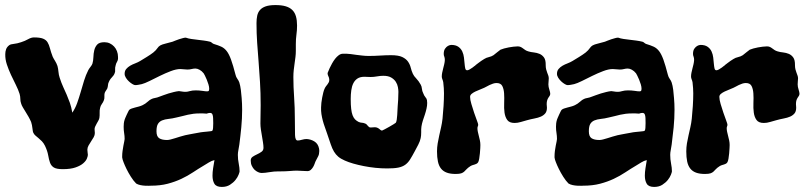

<svg xmlns="http://www.w3.org/2000/svg" viewBox="-20 -696 3207 765"><path d="M450.2 -460.9Q449.2 -454.1 445.8 -448.7Q442.4 -443.4 440.9 -436Q438 -426.8 438.7 -418.2Q439.5 -409.7 437 -404.8Q434.1 -396 425.8 -387.7Q417.5 -379.4 413.1 -368.2Q410.6 -363.3 410.2 -356.4Q409.7 -349.6 407.2 -342.8Q404.8 -338.4 401.6 -334Q398.4 -329.6 397 -325.2Q395.5 -318.8 396 -311Q396.5 -303.2 394 -296.9Q391.1 -288.6 385.7 -281.5Q380.4 -274.4 378.9 -266.1Q376.5 -256.8 377 -246.3Q377.4 -235.8 376 -226.1Q375 -220.7 371.6 -214.8Q368.2 -209 365 -203.1Q361.8 -197.3 359.1 -191.4Q356.4 -185.5 356.9 -180.2Q356.9 -176.3 357.4 -172.6Q357.9 -168.9 357.9 -166Q357.9 -157.7 353.3 -149.4Q348.6 -141.1 343 -132.8Q337.4 -124.5 332.8 -116.2Q328.1 -107.9 328.1 -99.1Q328.1 -92.8 329.1 -88.1Q330.1 -83.5 330.1 -79.1Q330.1 -74.2 326.4 -64.7Q322.8 -55.2 312 -45.7Q301.3 -36.1 281.5 -29.1Q261.7 -22 230 -22Q205.1 -22 194.3 -28.8Q183.6 -35.6 179.2 -48.1Q174.8 -60.5 171.9 -77.6Q168.9 -94.7 159.2 -115.2Q153.8 -126 147 -133.1Q140.1 -140.1 133.5 -145.5Q127 -150.9 121.3 -155.8Q115.7 -160.6 112.8 -167Q111.3 -169.9 110.6 -174.8Q109.9 -179.7 109.1 -185.5Q108.4 -191.4 107.2 -197.8Q106 -204.1 104 -210Q99.6 -220.2 93.8 -230.5Q87.9 -240.7 82 -250.2Q76.2 -259.8 71 -268.3Q65.9 -276.9 64 -284.2Q61 -292.5 61 -302Q61 -311.5 58.1 -321.8Q52.7 -338.9 43 -358.2Q33.2 -377.4 23.7 -397.9Q14.2 -418.5 7.3 -439.2Q0.5 -460 1 -480Q1 -490.7 4.4 -500Q7.8 -509.3 17.1 -516.1Q22.5 -520 35.4 -521.2Q48.3 -522.5 64 -527.8Q79.6 -532.7 92 -539.8Q104.5 -546.9 115.2 -546.9Q139.6 -546.9 151.6 -542Q163.6 -537.1 169.4 -527.6Q175.3 -518.1 179 -503.7Q182.6 -489.3 189.9 -470.2Q193.8 -461.9 199.5 -453.1Q205.1 -444.3 209 -433.1Q211.9 -422.4 212.9 -410.2Q213.9 -397.9 217.8 -386.2Q224.6 -365.2 231.9 -349.4Q239.3 -333.5 245.8 -318.4Q252.4 -303.2 258.3 -286.6Q264.2 -270 268.1 -247.1Q279.8 -264.2 287.4 -285.4Q294.9 -306.6 301.5 -329.3Q308.1 -352.1 314.9 -374.5Q321.8 -397 332 -417Q335.9 -423.8 340.8 -429.9Q345.7 -436 348.1 -441.9Q351.6 -453.1 352.1 -468Q352.5 -482.9 355.7 -496.1Q358.9 -509.3 367.4 -518.6Q376 -527.8 396 -527.8Q407.7 -527.8 417.5 -523.2Q427.2 -518.6 434.6 -510.7Q441.9 -502.9 446 -492.2Q450.2 -481.4 450.2 -469.2Z M942.9 -305.2Q943.8 -293.9 944.3 -282.5Q944.8 -271 944.8 -258.8Q944.8 -224.1 941.4 -188.7Q938 -153.3 933.6 -120.1Q932.1 -109.4 929.9 -98.4Q927.7 -87.4 927.7 -79.1Q927.7 -61 931.2 -44.2Q934.6 -27.3 934.6 -13.2Q934.6 -10.3 930.7 0Q926.8 10.3 918.2 21Q909.7 31.7 896.2 40.3Q882.8 48.8 863.8 48.8Q841.8 48.8 834.2 36.1Q826.7 23.4 826.7 3.9Q826.7 -9.8 829.1 -25.6Q831.5 -41.5 834.5 -58.1Q823.2 -55.7 812.3 -48.8Q801.3 -42 791.5 -36.1Q770 -23.4 748.8 -9.3Q727.5 4.9 702.6 16.6Q677.7 28.3 648.2 36.1Q618.7 43.9 580.6 43.9Q579.6 43.9 573 44.2Q566.4 44.4 557.6 43.9Q548.8 43.5 539.3 41.5Q529.8 39.6 522.5 35.2Q511.7 24.4 501.7 8.5Q491.7 -7.3 484.1 -22.7Q476.6 -38.1 472.2 -49.8Q467.8 -61.5 467.8 -64Q466.8 -66.4 466.8 -68.6Q466.8 -70.8 466.8 -73.2Q466.8 -83.5 468.3 -94.5Q469.7 -105.5 471.7 -115.5Q473.6 -125.5 475.1 -132.6Q476.6 -139.6 476.6 -142.1Q476.6 -154.3 474.6 -165.8Q472.7 -177.2 472.7 -190.9Q472.7 -197.3 473.4 -204.3Q474.1 -211.4 476.6 -219.2Q476.6 -219.7 479 -225.6Q481.4 -231.4 484.6 -238.3Q487.8 -245.1 491 -251.5Q494.1 -257.8 495.6 -258.8Q499 -261.7 504.9 -263.7Q510.7 -265.6 518.1 -267.6Q525.4 -269.5 533 -271.5Q540.5 -273.4 547.9 -276.9Q559.1 -282.2 568.1 -290.5Q577.1 -298.8 584.5 -301.8Q589.4 -304.2 597.9 -305.7Q606.4 -307.1 615.7 -311Q622.1 -313 631.3 -316.7Q640.6 -320.3 651.1 -323.5Q661.6 -326.7 672.4 -329.3Q683.1 -332 692.9 -333Q697.3 -333 703.9 -331.5Q710.4 -330.1 719.7 -330.1Q726.6 -330.1 736.3 -333Q746.1 -335.9 759.8 -335.9Q773.4 -335.9 786.1 -334Q798.8 -332 805.7 -332Q811 -332 812.3 -335.2Q813.5 -338.4 813.5 -342.8Q813.5 -350.1 810.5 -359.9Q807.6 -369.6 803.7 -378.9Q799.8 -388.2 796.4 -395Q793 -401.9 791.5 -403.8Q784.2 -413.1 775.1 -418Q766.1 -422.9 758.8 -422.9Q751 -422.9 743.4 -420.9Q735.8 -418.9 726.6 -418.9Q719.7 -418.9 712.6 -419.9Q705.6 -420.9 698.7 -420.9Q682.1 -420.9 660.4 -412.6Q638.7 -404.3 616.9 -393.6Q595.2 -382.8 575.9 -373.3Q556.6 -363.8 544.9 -360.8Q538.6 -359.4 531.7 -358.2Q524.9 -356.9 518.6 -356.9Q514.6 -356.9 507.6 -361.1Q500.5 -365.2 493.7 -371.6Q486.8 -377.9 481.7 -386Q476.6 -394 476.6 -401.9Q476.6 -413.6 482.9 -421.1Q489.3 -428.7 498.5 -434.1Q507.8 -439.5 518.8 -443.6Q529.8 -447.8 538.6 -453.1Q549.8 -460 564.9 -469.2Q580.1 -478.5 590.8 -486.8Q602.1 -496.1 606.9 -503.7Q611.8 -511.2 618.7 -515.1Q625.5 -519 640.1 -522.5Q654.8 -525.9 667.5 -529.8Q671.4 -531.2 678.5 -534.2Q685.5 -537.1 693.1 -539.6Q700.7 -542 707.8 -543.9Q714.8 -545.9 718.8 -545.9H720.7Q730 -542.5 741.7 -540.8Q753.4 -539.1 766.4 -537.6Q779.3 -536.1 792.2 -534.4Q805.2 -532.7 816.9 -529.8Q820.8 -528.8 824.2 -525.6Q827.6 -522.5 831.5 -521Q849.6 -515.6 861.8 -510Q874 -504.4 883.3 -492.4Q892.6 -480.5 900.6 -458.3Q908.7 -436 918.5 -397.9Q920.4 -389.2 925.8 -381.8Q931.2 -374.5 933.6 -367.2Q937.5 -355 939.7 -337.6Q941.9 -320.3 942.9 -305.2ZM825.7 -174.8Q828.1 -177.2 828.9 -185.8Q829.6 -194.3 829.6 -205.1Q829.6 -217.8 829.1 -225.8Q828.6 -233.9 827.1 -238.3Q825.7 -242.7 823.2 -244.4Q820.8 -246.1 816.9 -246.1Q814 -246.1 811.8 -245.6Q809.6 -245.1 807.6 -244.6Q805.7 -243.7 803.7 -243.2Q795.9 -244.1 789.3 -244.1Q782.7 -244.1 775.9 -244.1Q762.2 -244.1 750.7 -242.7Q739.3 -241.2 728.3 -238.8Q717.3 -236.3 706.5 -233.4Q695.8 -230.5 683.6 -228Q666 -223.6 651.4 -222.2Q636.7 -220.7 626 -216.3Q615.2 -211.9 609.4 -202.4Q603.5 -192.9 603.5 -172.9Q603.5 -152.3 614.3 -145.3Q625 -138.2 645.5 -138.2Q651.9 -138.2 660.2 -140.4Q668.5 -142.6 678 -145.5Q687.5 -148.4 697.5 -151.6Q707.5 -154.8 717.8 -157.2Q725.1 -158.7 733.6 -160.4Q742.2 -162.1 750.7 -163.6Q759.3 -165 766.8 -166.5Q774.4 -168 779.8 -168.9Q783.2 -169.4 790.5 -170.2Q797.9 -170.9 805.2 -171.6Q812.5 -172.4 818.6 -173.1Q824.7 -173.8 825.7 -174.8Z M1251 -105Q1252 -101.1 1252 -98.1Q1252 -95.2 1252 -92.8Q1252 -81.5 1247.6 -73.2Q1243.2 -64.9 1238.8 -56.2Q1236.3 -51.8 1233.9 -44.4Q1231.4 -37.1 1227.5 -30.5Q1223.6 -23.9 1218 -19Q1212.4 -14.2 1204.6 -14.2Q1195.8 -14.2 1184.1 -15.1Q1172.4 -16.1 1162.6 -16.1Q1150.9 -16.1 1134.3 -14.6Q1117.7 -13.2 1099.6 -13.2H1089.8Q1071.3 -13.2 1053.2 -10Q1035.2 -6.8 1022 -6.8Q1015.6 -6.8 1008.1 -10.3Q1000.5 -13.7 994.1 -19.8Q987.8 -25.9 983.4 -35.2Q979 -44.4 979 -56.2Q979 -66.4 986.8 -71.5Q994.6 -76.7 1004.2 -81.1Q1013.7 -85.4 1021.7 -91.1Q1029.8 -96.7 1029.8 -106.9Q1029.8 -116.7 1027.8 -128.9Q1025.9 -141.1 1023.7 -154.1Q1021.5 -167 1019.5 -179.9Q1017.6 -192.9 1017.6 -204.1Q1017.6 -222.2 1018.1 -240.2Q1018.6 -258.3 1018.6 -276.9Q1018.6 -327.1 1015.9 -369.4Q1013.2 -411.6 1010.3 -450Q1007.3 -488.3 1004.6 -525.6Q1002 -563 1002 -604Q1002 -620.6 1004.9 -633.8Q1007.8 -647 1015.9 -656.2Q1023.9 -665.5 1038.8 -670.7Q1053.7 -675.8 1077.6 -675.8Q1102.1 -675.8 1118.4 -670.9Q1134.8 -666 1144.8 -656Q1154.8 -646 1159.2 -630.6Q1163.6 -615.2 1163.6 -594.2Q1163.6 -575.2 1161.1 -557.9Q1158.7 -540.5 1158.7 -520V-493.2Q1158.7 -481 1157.2 -468.8Q1155.8 -456.5 1153.8 -443.6Q1151.9 -430.7 1150.4 -417.2Q1148.9 -403.8 1148.9 -389.2Q1148.9 -349.6 1151.9 -308.1Q1154.8 -266.6 1154.8 -223.1Q1154.8 -180.2 1155.5 -158.2Q1156.2 -136.2 1166 -136.2Q1173.3 -136.2 1183.1 -139.2Q1192.9 -142.1 1201.7 -142.1Q1218.8 -141.1 1232.9 -132.3Q1247.1 -123.5 1251 -105Z M1681.2 -296.9Q1681.2 -293.9 1681.6 -291.5Q1682.1 -289.1 1682.1 -286.1Q1682.1 -274.9 1679.4 -263.2Q1676.8 -251.5 1672.9 -239.7Q1668.9 -228 1665 -216.1Q1661.1 -204.1 1659.2 -191.9Q1658.2 -187 1658.2 -180.9Q1658.2 -174.8 1658.2 -168.5Q1658.2 -162.1 1657.7 -156.2Q1657.2 -150.4 1656.2 -146Q1653.8 -133.8 1646.5 -119.6Q1639.2 -105.5 1632.3 -92.8Q1622.1 -73.7 1614 -60.8Q1606 -47.9 1595 -39.8Q1584 -31.7 1567.4 -28.3Q1550.8 -24.9 1523.4 -24.9Q1500 -24.9 1476.1 -27.3Q1452.1 -29.8 1429.7 -34.2Q1407.2 -38.6 1387.7 -44.2Q1368.2 -49.8 1354 -56.2Q1337.4 -63.5 1327.6 -71.8Q1317.9 -80.1 1310.8 -91.8Q1303.7 -103.5 1297.9 -120.8Q1292 -138.2 1283.2 -164.1Q1278.8 -177.2 1274.2 -189.9Q1269.5 -202.6 1266.1 -215.6Q1262.7 -228.5 1260.7 -241.5Q1258.8 -254.4 1259.3 -268.1Q1259.3 -275.9 1260.5 -286.4Q1261.7 -296.9 1263.7 -307.4Q1265.6 -317.9 1268.1 -327.4Q1270.5 -336.9 1273.4 -342.8Q1275.9 -348.6 1279.1 -352.5Q1282.2 -356.4 1285.2 -360.4Q1288.1 -364.3 1290 -368.2Q1292 -372.1 1292 -377.9Q1292 -382.3 1291 -385.5Q1290 -388.7 1288.6 -391.6Q1287.1 -394.5 1286.1 -397.7Q1285.2 -400.9 1285.2 -404.8Q1285.2 -404.3 1287.4 -410.2Q1289.6 -416 1293.5 -424.6Q1297.4 -433.1 1303 -443.1Q1308.6 -453.1 1315.2 -461.7Q1321.8 -470.2 1329.8 -476.1Q1337.9 -481.9 1346.2 -481.9H1357.4H1361.3Q1368.2 -481.9 1377.9 -480.5Q1387.7 -479 1399.2 -477.5Q1410.6 -476.1 1423.6 -474.6Q1436.5 -473.1 1449.2 -473.1Q1471.7 -473.1 1494.6 -474.6Q1517.6 -476.1 1538.1 -476.1Q1567.4 -476.1 1582.8 -468.8Q1598.1 -461.4 1605.7 -450.4Q1613.3 -439.5 1616.5 -426.5Q1619.6 -413.6 1625 -401.9Q1628.9 -393.1 1638.7 -383.1Q1648.4 -373 1656.2 -358.9Q1660.2 -352.1 1661.1 -342.3Q1662.1 -332.5 1666 -325.2Q1669.9 -314.5 1675 -308.8Q1680.2 -303.2 1681.2 -296.9ZM1564.5 -272Q1565.4 -281.7 1566.4 -298.1Q1567.4 -314.5 1567.4 -330.1Q1567.4 -337.9 1565.4 -348.9Q1563.5 -359.9 1557.1 -369.9Q1550.8 -379.9 1538.8 -387Q1526.9 -394 1507.3 -394Q1495.1 -394 1482.2 -391.6Q1469.2 -389.2 1457 -389.2Q1451.2 -389.2 1444.8 -389.6Q1438.5 -390.1 1432.1 -390.1Q1415 -390.1 1404.3 -383.1Q1393.6 -376 1387.7 -364Q1381.8 -352.1 1379.6 -335.9Q1377.4 -319.8 1377.4 -301.8Q1377.4 -278.3 1379.2 -262.7Q1380.9 -247.1 1384.8 -236.8Q1388.7 -226.6 1394.5 -220.5Q1400.4 -214.4 1409.2 -210Q1417 -207 1421.9 -207Q1426.8 -207 1434.1 -204.1Q1438.5 -202.6 1440.9 -200Q1443.4 -197.3 1445.6 -194.6Q1447.8 -191.9 1450.4 -189.9Q1453.1 -188 1457 -188Q1460.4 -188 1464.6 -188.5Q1468.8 -189 1473.1 -189Q1479 -189 1483.4 -187Q1487.8 -185.1 1491 -182.4Q1494.1 -179.7 1496.8 -177.7Q1499.5 -175.8 1502.4 -175.8Q1503.9 -176.3 1512.5 -180.7Q1521 -185.1 1530.8 -190.7Q1540.5 -196.3 1548.6 -201.2Q1556.6 -206.1 1557.1 -207Q1559.6 -210.9 1560.8 -219.5Q1562 -228 1562.7 -237.8Q1563.5 -247.6 1563.7 -256.8Q1564 -266.1 1564.5 -272Z M2172.4 -321.8Q2171.9 -316.9 2169.7 -313.7Q2167.5 -310.5 2164.8 -306.4Q2162.1 -302.2 2160.2 -296.4Q2158.2 -290.5 2158.2 -280.8Q2158.2 -276.9 2158.7 -273.9Q2159.2 -271 2159.2 -267.1Q2159.2 -252.4 2152.6 -244.4Q2146 -236.3 2135 -231.4Q2124 -226.6 2109.4 -223.9Q2094.7 -221.2 2079.1 -216.8Q2067.9 -213.9 2055.2 -210Q2042.5 -206.1 2030.3 -206.1Q2009.8 -206.1 2001.2 -217.8Q1992.7 -229.5 1990.2 -247.3Q1987.8 -265.1 1988.8 -285.6Q1989.7 -306.2 1988.5 -324Q1987.3 -341.8 1981.2 -353.5Q1975.1 -365.2 1958.5 -365.2Q1951.7 -365.2 1944.3 -362.8Q1937 -360.4 1930.4 -357.2Q1923.8 -354 1918.2 -350.8Q1912.6 -347.7 1909.2 -346.2Q1901.9 -342.8 1892.3 -339.1Q1882.8 -335.4 1874 -331.3Q1865.2 -327.1 1859.1 -322Q1853 -316.9 1853 -310.1Q1853 -298.8 1858.2 -281.5Q1863.3 -264.2 1869.1 -246.8Q1875 -229.5 1880.1 -216.1Q1885.3 -202.6 1885.3 -199.2Q1885.3 -195.8 1883.8 -192.6Q1882.3 -189.5 1882.3 -185.1Q1882.3 -178.2 1884 -170.4Q1885.7 -162.6 1887.9 -154.1Q1890.1 -145.5 1892.1 -136.5Q1894 -127.4 1894 -118.2Q1894 -115.2 1893.6 -105.7Q1893.1 -96.2 1892.1 -85.2Q1891.1 -74.2 1889.4 -64.2Q1887.7 -54.2 1885.3 -49.8Q1882.8 -45.9 1879.4 -43.9Q1876 -42 1872.1 -40.8Q1868.2 -39.6 1863.8 -38.3Q1859.4 -37.1 1854.5 -34.2Q1843.8 -27.3 1838.9 -21.7Q1834 -16.1 1829.3 -12Q1824.7 -7.8 1817.6 -5.4Q1810.5 -2.9 1795.4 -2.9Q1774.4 -2.9 1760.3 -8.1Q1746.1 -13.2 1737.3 -24.2Q1728.5 -35.2 1724.9 -52.2Q1721.2 -69.3 1721.2 -92.8Q1721.2 -108.9 1723.9 -124.8Q1726.6 -140.6 1730.2 -156.7Q1733.9 -172.9 1737.5 -189.2Q1741.2 -205.6 1743.2 -223.1Q1745.6 -246.6 1747.3 -273.7Q1749 -300.8 1749 -324.2Q1749 -343.8 1746.1 -368.2Q1745.1 -374 1742.7 -379.9Q1740.2 -385.7 1740.2 -391.1Q1740.2 -398.4 1741.9 -406.7Q1743.7 -415 1745.8 -423.3Q1748 -431.6 1750 -440.2Q1752 -448.7 1752.4 -457Q1752.4 -465.3 1750.2 -470.5Q1748 -475.6 1748 -481Q1748 -494.6 1753.4 -502.2Q1758.8 -509.8 1764.6 -512.9Q1770.5 -516.1 1774.9 -516.6Q1779.3 -517.1 1777.3 -517.1Q1795.9 -517.1 1806.4 -509.5Q1816.9 -502 1822 -490.7Q1827.1 -479.5 1828.6 -466.6Q1830.1 -453.6 1831.1 -442.4Q1832 -431.2 1833.7 -423.6Q1835.4 -416 1841.3 -416Q1845.2 -416 1851.3 -419.4Q1857.4 -422.9 1862.8 -426.8Q1868.2 -430.7 1871.1 -433.3Q1874 -436 1872.1 -434.1L1871.1 -433.1Q1871.6 -433.1 1872.1 -433.6Q1873.5 -435.1 1875.5 -436Q1873.5 -435.1 1873.5 -435.1H1873Q1879.4 -439.9 1885.7 -444.8Q1891.1 -448.7 1897.5 -453.4Q1903.8 -458 1909.2 -460.9Q1917.5 -466.3 1927.7 -468.5Q1938 -470.7 1946.3 -476.1Q1953.6 -481.4 1960.9 -487.8Q1968.3 -494.1 1974.1 -498Q1980 -500.5 1988.5 -502.9Q1997.1 -505.4 2006.8 -507.1Q2016.6 -508.8 2025.9 -510Q2035.2 -511.2 2042.5 -511.2Q2049.3 -511.2 2054.2 -509Q2059.1 -506.8 2063.5 -503.4Q2067.9 -500 2073 -496.6Q2078.1 -493.2 2085.4 -491.2Q2094.7 -488.3 2106.9 -487.1Q2119.1 -485.8 2129.6 -481.4Q2140.1 -477.1 2147.5 -467Q2154.8 -457 2154.3 -436Q2154.3 -426.8 2156.2 -419.4Q2158.2 -412.1 2160.4 -406.2Q2162.6 -400.4 2164.6 -395Q2166.5 -389.6 2166.5 -383.8Q2166.5 -378.4 2165.8 -372.3Q2165 -366.2 2165 -359.9Q2165 -350.1 2168.7 -339.1Q2172.4 -328.1 2172.4 -321.8Z M2665.5 -305.2Q2666.5 -293.9 2667 -282.5Q2667.5 -271 2667.5 -258.8Q2667.5 -224.1 2664.1 -188.7Q2660.6 -153.3 2656.2 -120.1Q2654.8 -109.4 2652.6 -98.4Q2650.4 -87.4 2650.4 -79.1Q2650.4 -61 2653.8 -44.2Q2657.2 -27.3 2657.2 -13.2Q2657.2 -10.3 2653.3 0Q2649.4 10.3 2640.9 21Q2632.3 31.7 2618.9 40.3Q2605.5 48.8 2586.4 48.8Q2564.5 48.8 2556.9 36.1Q2549.3 23.4 2549.3 3.9Q2549.3 -9.8 2551.8 -25.6Q2554.2 -41.5 2557.1 -58.1Q2545.9 -55.7 2534.9 -48.8Q2523.9 -42 2514.2 -36.1Q2492.7 -23.4 2471.4 -9.3Q2450.2 4.9 2425.3 16.6Q2400.4 28.3 2370.8 36.1Q2341.3 43.9 2303.2 43.9Q2302.2 43.9 2295.7 44.2Q2289.1 44.4 2280.3 43.9Q2271.5 43.5 2262 41.5Q2252.4 39.6 2245.1 35.2Q2234.4 24.4 2224.4 8.5Q2214.4 -7.3 2206.8 -22.7Q2199.2 -38.1 2194.8 -49.8Q2190.4 -61.5 2190.4 -64Q2189.5 -66.4 2189.5 -68.6Q2189.5 -70.8 2189.5 -73.2Q2189.5 -83.5 2190.9 -94.5Q2192.4 -105.5 2194.3 -115.5Q2196.3 -125.5 2197.8 -132.6Q2199.2 -139.6 2199.2 -142.1Q2199.2 -154.3 2197.3 -165.8Q2195.3 -177.2 2195.3 -190.9Q2195.3 -197.3 2196 -204.3Q2196.8 -211.4 2199.2 -219.2Q2199.2 -219.7 2201.7 -225.6Q2204.1 -231.4 2207.3 -238.3Q2210.4 -245.1 2213.6 -251.5Q2216.8 -257.8 2218.3 -258.8Q2221.7 -261.7 2227.5 -263.7Q2233.4 -265.6 2240.7 -267.6Q2248 -269.5 2255.6 -271.5Q2263.2 -273.4 2270.5 -276.9Q2281.7 -282.2 2290.8 -290.5Q2299.8 -298.8 2307.1 -301.8Q2312 -304.2 2320.6 -305.7Q2329.1 -307.1 2338.4 -311Q2344.7 -313 2354 -316.7Q2363.3 -320.3 2373.8 -323.5Q2384.3 -326.7 2395 -329.3Q2405.8 -332 2415.5 -333Q2419.9 -333 2426.5 -331.5Q2433.1 -330.1 2442.4 -330.1Q2449.2 -330.1 2459 -333Q2468.8 -335.9 2482.4 -335.9Q2496.1 -335.9 2508.8 -334Q2521.5 -332 2528.3 -332Q2533.7 -332 2534.9 -335.2Q2536.1 -338.4 2536.1 -342.8Q2536.1 -350.1 2533.2 -359.9Q2530.3 -369.6 2526.4 -378.9Q2522.5 -388.2 2519 -395Q2515.6 -401.9 2514.2 -403.8Q2506.8 -413.1 2497.8 -418Q2488.8 -422.9 2481.4 -422.9Q2473.6 -422.9 2466.1 -420.9Q2458.5 -418.9 2449.2 -418.9Q2442.4 -418.9 2435.3 -419.9Q2428.2 -420.9 2421.4 -420.9Q2404.8 -420.9 2383.1 -412.6Q2361.3 -404.3 2339.6 -393.6Q2317.9 -382.8 2298.6 -373.3Q2279.3 -363.8 2267.6 -360.8Q2261.2 -359.4 2254.4 -358.2Q2247.6 -356.9 2241.2 -356.9Q2237.3 -356.9 2230.2 -361.1Q2223.1 -365.2 2216.3 -371.6Q2209.5 -377.9 2204.3 -386Q2199.2 -394 2199.2 -401.9Q2199.2 -413.6 2205.6 -421.1Q2211.9 -428.7 2221.2 -434.1Q2230.5 -439.5 2241.5 -443.6Q2252.4 -447.8 2261.2 -453.1Q2272.5 -460 2287.6 -469.2Q2302.7 -478.5 2313.5 -486.8Q2324.7 -496.1 2329.6 -503.7Q2334.5 -511.2 2341.3 -515.1Q2348.1 -519 2362.8 -522.5Q2377.4 -525.9 2390.1 -529.8Q2394 -531.2 2401.1 -534.2Q2408.2 -537.1 2415.8 -539.6Q2423.3 -542 2430.4 -543.9Q2437.5 -545.9 2441.4 -545.9H2443.4Q2452.6 -542.5 2464.4 -540.8Q2476.1 -539.1 2489 -537.6Q2502 -536.1 2514.9 -534.4Q2527.8 -532.7 2539.6 -529.8Q2543.5 -528.8 2546.9 -525.6Q2550.3 -522.5 2554.2 -521Q2572.3 -515.6 2584.5 -510Q2596.7 -504.4 2606 -492.4Q2615.2 -480.5 2623.3 -458.3Q2631.3 -436 2641.1 -397.9Q2643.1 -389.2 2648.4 -381.8Q2653.8 -374.5 2656.2 -367.2Q2660.2 -355 2662.4 -337.6Q2664.6 -320.3 2665.5 -305.2ZM2548.3 -174.8Q2550.8 -177.2 2551.5 -185.8Q2552.2 -194.3 2552.2 -205.1Q2552.2 -217.8 2551.8 -225.8Q2551.3 -233.9 2549.8 -238.3Q2548.3 -242.7 2545.9 -244.4Q2543.5 -246.1 2539.6 -246.1Q2536.6 -246.1 2534.4 -245.6Q2532.2 -245.1 2530.3 -244.6Q2528.3 -243.7 2526.4 -243.2Q2518.6 -244.1 2512 -244.1Q2505.4 -244.1 2498.5 -244.1Q2484.9 -244.1 2473.4 -242.7Q2461.9 -241.2 2450.9 -238.8Q2439.9 -236.3 2429.2 -233.4Q2418.5 -230.5 2406.2 -228Q2388.7 -223.6 2374 -222.2Q2359.4 -220.7 2348.6 -216.3Q2337.9 -211.9 2332 -202.4Q2326.2 -192.9 2326.2 -172.9Q2326.2 -152.3 2336.9 -145.3Q2347.7 -138.2 2368.2 -138.2Q2374.5 -138.2 2382.8 -140.4Q2391.1 -142.6 2400.6 -145.5Q2410.2 -148.4 2420.2 -151.6Q2430.2 -154.8 2440.4 -157.2Q2447.8 -158.7 2456.3 -160.4Q2464.8 -162.1 2473.4 -163.6Q2481.9 -165 2489.5 -166.5Q2497.1 -168 2502.4 -168.9Q2505.9 -169.4 2513.2 -170.2Q2520.5 -170.9 2527.8 -171.6Q2535.2 -172.4 2541.3 -173.1Q2547.4 -173.8 2548.3 -174.8Z M3165.5 -321.8Q3165 -316.9 3162.8 -313.7Q3160.6 -310.5 3158 -306.4Q3155.3 -302.2 3153.3 -296.4Q3151.4 -290.5 3151.4 -280.8Q3151.4 -276.9 3151.9 -273.9Q3152.3 -271 3152.3 -267.1Q3152.3 -252.4 3145.8 -244.4Q3139.2 -236.3 3128.2 -231.4Q3117.2 -226.6 3102.5 -223.9Q3087.9 -221.2 3072.3 -216.8Q3061 -213.9 3048.3 -210Q3035.6 -206.1 3023.4 -206.1Q3002.9 -206.1 2994.4 -217.8Q2985.8 -229.5 2983.4 -247.3Q2981 -265.1 2981.9 -285.6Q2982.9 -306.2 2981.7 -324Q2980.5 -341.8 2974.4 -353.5Q2968.3 -365.2 2951.7 -365.2Q2944.8 -365.2 2937.5 -362.8Q2930.2 -360.4 2923.6 -357.2Q2917 -354 2911.4 -350.8Q2905.8 -347.7 2902.3 -346.2Q2895 -342.8 2885.5 -339.1Q2876 -335.4 2867.2 -331.3Q2858.4 -327.1 2852.3 -322Q2846.2 -316.9 2846.2 -310.1Q2846.2 -298.8 2851.3 -281.5Q2856.4 -264.2 2862.3 -246.8Q2868.2 -229.5 2873.3 -216.1Q2878.4 -202.6 2878.4 -199.2Q2878.4 -195.8 2877 -192.6Q2875.5 -189.5 2875.5 -185.1Q2875.5 -178.2 2877.2 -170.4Q2878.9 -162.6 2881.1 -154.1Q2883.3 -145.5 2885.3 -136.5Q2887.2 -127.4 2887.2 -118.2Q2887.2 -115.2 2886.7 -105.7Q2886.2 -96.2 2885.3 -85.2Q2884.3 -74.2 2882.6 -64.2Q2880.9 -54.2 2878.4 -49.8Q2876 -45.9 2872.6 -43.9Q2869.1 -42 2865.2 -40.8Q2861.3 -39.6 2856.9 -38.3Q2852.5 -37.1 2847.7 -34.2Q2836.9 -27.3 2832 -21.7Q2827.1 -16.1 2822.5 -12Q2817.9 -7.8 2810.8 -5.4Q2803.7 -2.9 2788.6 -2.9Q2767.6 -2.9 2753.4 -8.1Q2739.3 -13.2 2730.5 -24.2Q2721.7 -35.2 2718 -52.2Q2714.4 -69.3 2714.4 -92.8Q2714.4 -108.9 2717 -124.8Q2719.7 -140.6 2723.4 -156.7Q2727.1 -172.9 2730.7 -189.2Q2734.4 -205.6 2736.3 -223.1Q2738.8 -246.6 2740.5 -273.7Q2742.2 -300.8 2742.2 -324.2Q2742.2 -343.8 2739.3 -368.2Q2738.3 -374 2735.8 -379.9Q2733.4 -385.7 2733.4 -391.1Q2733.4 -398.4 2735.1 -406.7Q2736.8 -415 2739 -423.3Q2741.2 -431.6 2743.2 -440.2Q2745.1 -448.7 2745.6 -457Q2745.6 -465.3 2743.4 -470.5Q2741.2 -475.6 2741.2 -481Q2741.2 -494.6 2746.6 -502.2Q2752 -509.8 2757.8 -512.9Q2763.7 -516.1 2768.1 -516.6Q2772.5 -517.1 2770.5 -517.1Q2789.1 -517.1 2799.6 -509.5Q2810.1 -502 2815.2 -490.7Q2820.3 -479.5 2821.8 -466.6Q2823.2 -453.6 2824.2 -442.4Q2825.2 -431.2 2826.9 -423.6Q2828.6 -416 2834.5 -416Q2838.4 -416 2844.5 -419.4Q2850.6 -422.9 2856 -426.8Q2861.3 -430.7 2864.3 -433.3Q2867.2 -436 2865.2 -434.1L2864.3 -433.1Q2864.7 -433.1 2865.2 -433.6Q2866.7 -435.1 2868.7 -436Q2866.7 -435.1 2866.7 -435.1H2866.2Q2872.6 -439.9 2878.9 -444.8Q2884.3 -448.7 2890.6 -453.4Q2897 -458 2902.3 -460.9Q2910.6 -466.3 2920.9 -468.5Q2931.2 -470.7 2939.5 -476.1Q2946.8 -481.4 2954.1 -487.8Q2961.4 -494.1 2967.3 -498Q2973.1 -500.5 2981.7 -502.9Q2990.2 -505.4 3000 -507.1Q3009.8 -508.8 3019 -510Q3028.3 -511.2 3035.6 -511.2Q3042.5 -511.2 3047.4 -509Q3052.2 -506.8 3056.6 -503.4Q3061 -500 3066.2 -496.6Q3071.3 -493.2 3078.6 -491.2Q3087.9 -488.3 3100.1 -487.1Q3112.3 -485.8 3122.8 -481.4Q3133.3 -477.1 3140.6 -467Q3147.9 -457 3147.5 -436Q3147.5 -426.8 3149.4 -419.4Q3151.4 -412.1 3153.6 -406.2Q3155.8 -400.4 3157.7 -395Q3159.7 -389.6 3159.7 -383.8Q3159.7 -378.4 3158.9 -372.3Q3158.2 -366.2 3158.2 -359.9Q3158.2 -350.1 3161.9 -339.1Q3165.5 -328.1 3165.5 -321.8Z"/></svg>

Font: Freckle Face
Style: Regular
Weight: 400
Designer: Astigmatic (AOETI)
Foundry: Astigmatic (AOETI)
Version: Version 1.000